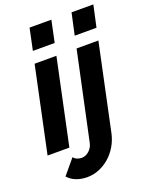

<svg xmlns="http://www.w3.org/2000/svg" viewBox="-171 -821 882 1109"><g transform="rotate(-20 269.5 -267.0)"><path d="M107 -524H241L130 0H-4ZM151 -730H285L257 -597H123ZM170 196Q134 196 103.5 184.5Q73 173 52 149L128 58Q136 69 149.5 74.5Q163 80 178 80Q202 80 223 61.5Q244 43 250 14L365 -524H499L387 4Q378 46 357 81.5Q336 117 306.5 142.5Q277 168 242 182Q207 196 170 196ZM409 -730H543L514 -597H380Z"/></g></svg>

Font: PTCRaleway
Style: Bold Italic
Weight: 700
Italic angle: -12°
Designer: Matt McInerney, Pablo Impallari, Rodrigo Fuenzalida
Foundry: Matt McInerney, Pablo Impallari, Rodrigo Fuenzalida
Version: Version 3.000g; ttfautohint (v1.5) -l 8 -r 28 -G 28 -x 14 -D